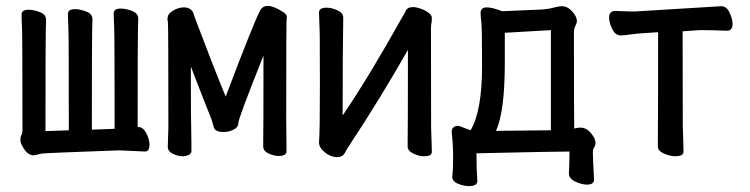

<svg xmlns="http://www.w3.org/2000/svg" viewBox="-20 -513 2540 650"><path d="M95 13Q72 13 56 -18Q49 -30 49 -40Q49 -51 52.5 -56Q56 -61 56 -70Q56 -390 54.5 -418.5Q53 -447 53 -464Q53 -480 77 -480Q94 -480 115 -472Q136 -464 136 -446Q136 -434 135 -408.5Q134 -383 134 -69L213 -72Q213 -392 211.5 -420.5Q210 -449 210 -466Q210 -482 234 -482Q251 -482 272 -474Q293 -466 293 -448Q293 -436 292 -410.5Q291 -385 291 -74L368 -77Q368 -394 366.5 -422.5Q365 -451 365 -468Q365 -484 389 -484Q406 -484 427 -476Q448 -468 448 -450Q448 -438 447 -412.5Q446 -387 446 -82L449 -83Q464 -83 475 -62.5Q486 -42 486 -23Q486 0 471 0L383 -4Q131 5 120.5 7Q110 9 95 13Z M599 16Q582 16 565 7.5Q548 -1 548 -16L550 -81Q550 -431 548.5 -437.5Q547 -444 547 -450Q547 -454 548 -455Q548 -466 566 -477Q584 -488 602 -488Q627 -488 635 -468Q636 -462 647 -434Q698 -298 744 -186Q844 -450 862 -480Q870 -493 887 -493Q898 -493 912.5 -486.5Q927 -480 939 -472Q951 -464 951 -456Q951 -449 950 -441.5Q949 -434 949 -106L950 -1Q950 15 923 15Q907 15 889 6.5Q871 -2 871 -18Q872 -81 872 -325Q787 -112 787 -97Q787 -82 770.5 -74Q754 -66 737 -66Q709 -66 704 -81.5Q699 -97 696 -109Q674 -163 626 -288Q626 -97 628 -30V-1Q628 7 618.5 11.5Q609 16 599 16Z M1121 19Q1100 19 1080 3Q1060 -13 1060 -31Q1063 -61 1063 -225Q1063 -374 1062.5 -395Q1062 -416 1061 -438.5Q1060 -461 1060 -471Q1060 -487 1086 -487Q1103 -487 1122.5 -478Q1142 -469 1142 -453Q1140 -335 1140 -122Q1231 -256 1344 -459Q1346 -460 1352.5 -474.5Q1359 -489 1378 -489Q1389 -489 1403.5 -484Q1418 -479 1430 -470.5Q1442 -462 1442 -452Q1442 -441 1440.5 -434.5Q1439 -428 1439 -415Q1439 -100 1439.5 -79.5Q1440 -59 1441 -35Q1442 -11 1442 1Q1442 16 1415 16Q1399 16 1379.5 7Q1360 -2 1360 -18Q1361 -81 1361 -344Q1264 -174 1164 -23Q1155 -10 1147.5 4.5Q1140 19 1121 19Z M1567 117Q1550 117 1530.5 109Q1511 101 1511 85Q1514 62 1514 22Q1514 -26 1509 -66Q1509 -87 1533 -87L1573 -72Q1612 -136 1612 -291Q1612 -417 1609.5 -438Q1607 -459 1607 -469Q1607 -488 1628 -488Q1647 -488 1680 -475L1818 -481Q1840 -483 1855.5 -487.5Q1871 -492 1882 -492Q1901 -492 1917 -474.5Q1933 -457 1933 -442Q1933 -435 1928 -425.5Q1923 -416 1923 -402Q1923 -101 1924 -81V-78Q1937 -81 1945 -81Q1965 -81 1980.5 -62.5Q1996 -44 1996 -30Q1996 -21 1991.5 -14Q1987 -7 1987 2Q1987 17 1991 95Q1991 112 1967 112Q1950 112 1928 102Q1906 92 1906 74Q1908 36 1908 0Q1857 0 1593 6Q1593 58 1596 100Q1596 117 1567 117ZM1659 -70 1845 -72V-411L1689 -402V-301Q1689 -134 1659 -70Z M2266 16Q2249 16 2228 7Q2207 -2 2207 -18Q2208 -88 2208 -404Q2139 -400 2115.5 -396.5Q2092 -393 2082 -393Q2063 -393 2052.5 -415Q2042 -437 2042 -453Q2042 -476 2063 -476Q2070 -476 2089 -475Q2108 -474 2127 -474L2422 -492Q2440 -492 2450 -470Q2460 -448 2460 -432Q2460 -409 2441 -409Q2432 -409 2409.5 -410Q2387 -411 2348 -411L2291 -407Q2291 -109 2291.5 -86.5Q2292 -64 2293 -39Q2294 -14 2294 0Q2294 16 2266 16Z"/></svg>

Font: LXGW WenKai Mono TC
Style: Bold
Weight: 700
Designer: LXGW / Fontworks Inc.
Foundry: LXGW / Fontworks Inc.
Version: Version 1.330